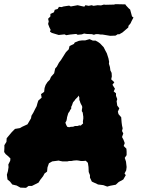

<svg xmlns="http://www.w3.org/2000/svg" viewBox="-50 -878 678 922"><path d="M75 24 48 23 30 13 9 8 -2 -6 -14 -16 -17 -39 -12 -56 -9 -75 -10 -88 -1 -106 0 -117 -11 -128 -23 -138 -30 -148 -29 -167V-181L-19 -197L-18 -214L-9 -225L7 -244L22 -259L46 -263L56 -269L82 -281L99 -310L101 -322L110 -337L119 -355L126 -368L130 -383L134 -395L150 -409L147 -426L162 -437L164 -455L169 -470L178 -484L189 -495L195 -509L210 -526L215 -549L223 -558L233 -577L243 -590L258 -614L267 -628L280 -641L284 -657L305 -667L309 -674L329 -682L344 -684H359L380 -690L396 -683H409L423 -675L431 -669L448 -651L456 -635L463 -622L471 -597L474 -581L473 -572L478 -556L480 -540L486 -528L487 -511L484 -497L499 -483L490 -471L502 -452L496 -439L507 -430V-418L513 -402L510 -392L513 -371L523 -358L516 -342L519 -330L532 -315L534 -290L536 -275L539 -262L536 -249L542 -237L536 -220L543 -207L549 -191L544 -177L557 -164L558 -150V-133L549 -120L555 -102L558 -76L556 -60L548 -45L554 -37L542 -16L520 -4L506 9L479 14L465 18L446 11L421 8L391 -6L382 -25V-37L376 -52L375 -76L372 -96L362 -106L350 -105H338L327 -107L318 -108L304 -107L293 -105H282L274 -103H260H250L239 -105L232 -107L217 -105L201 -103L185 -94L178 -74L176 -54L164 -45L157 -32L143 -14L135 -1L103 15H87ZM282 -267 290 -269H296L303 -270L310 -273H322L331 -276L338 -275L343 -280L349 -285L348 -294L349 -302L350 -308V-318L349 -324L348 -332L347 -338L343 -344V-349L344 -356L345 -362L344 -369L341 -374L338 -380L336 -384L334 -391L331 -398V-404V-410L327 -419L323 -412L318 -407L312 -401L308 -395L301 -387L299 -382L296 -373L292 -365V-356L287 -350L284 -343L278 -335L275 -325L272 -315L271 -307L269 -298L264 -289L266 -283L269 -276L273 -269ZM232 -710 199 -720 190 -726 193 -735 187 -747 181 -763 184 -775 181 -788 192 -799V-811L209 -819L213 -831L227 -835L233 -845L246 -844L255 -847L282 -851L290 -847L323 -853L340 -849L355 -846L360 -853L376 -850L390 -853L399 -850L419 -853L435 -852L449 -856L457 -855L497 -856L505 -858L552 -857L555 -852L568 -838L575 -832L584 -799L591 -794L582 -777L577 -766L567 -754L566 -746L538 -722L522 -713L516 -714L505 -707L479 -706L443 -712H434L422 -714H410L401 -711L391 -714L365 -715L354 -717L343 -713L323 -711L316 -715L286 -712L268 -709L260 -713Z"/></svg>

Font: Winky Rough ExtraBold
Style: Italic
Weight: 800
Italic angle: -8.97852°
Designer: Simon Atzbach
Foundry: typofactur
Version: Version 1.206; ttfautohint (v1.8.4.7-5d5b)